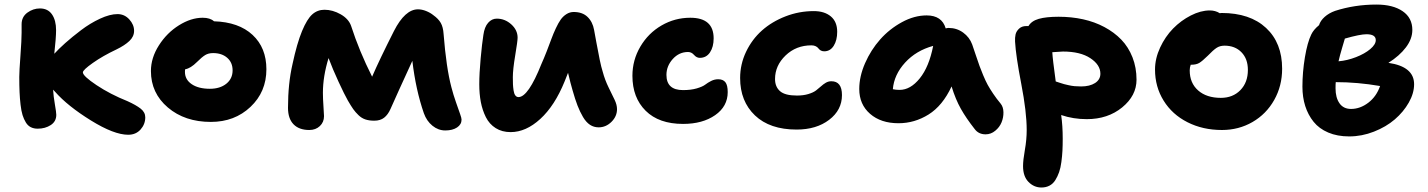

<svg xmlns="http://www.w3.org/2000/svg" viewBox="-20 -565 6290 846"><path d="M146 2Q128.9 2 115.7 -4.6Q102.5 -11.2 93.8 -25.6Q85 -40 79.3 -58.1Q73.7 -76.2 70.6 -103.5Q67.4 -130.9 66.2 -159.2Q64.9 -187.5 64.9 -226.1Q64.9 -250.5 70.1 -320.1Q75.2 -389.6 75.2 -420.9V-458Q75.2 -490.7 100.6 -509.3Q126 -527.8 155.8 -527.8Q190.9 -527.8 209 -501.7Q227.1 -475.6 227.1 -432.1Q227.1 -398.4 219.2 -328.1Q238.3 -349.1 267.8 -375.5Q297.4 -401.9 337.2 -432.1Q377 -462.4 420.7 -482.7Q464.4 -502.9 498 -502.9Q528.3 -502.9 549.6 -479.7Q570.8 -456.5 570.8 -429.2Q570.8 -403.8 550 -384.3Q529.3 -364.7 493.2 -347.2Q433.1 -318.8 389.2 -287.8Q345.2 -256.8 345.2 -246.1Q345.2 -230 405.3 -189.9Q465.3 -149.9 542 -119.1Q579.6 -102.1 599.9 -86.2Q620.1 -70.3 620.1 -47.9Q620.1 -17.6 599.4 5.6Q578.6 28.8 544.9 28.8Q482.4 28.8 380.4 -34.4Q278.3 -97.7 223.1 -160.2Q215.3 -168 213.9 -169.9Q215.8 -139.6 221.9 -104.7Q228 -69.8 228 -59.1Q228 -29.8 203.6 -13.9Q179.2 2 146 2Z M909.2 -27.8Q794.4 -27.8 719.7 -91.3Q645 -154.8 645 -252Q645 -310.1 680.2 -365.2Q715.3 -420.4 768.6 -453.6Q821.8 -486.8 873 -486.8Q905.8 -486.8 922.9 -471.2Q1032.2 -467.8 1093 -411.1Q1153.8 -354.5 1153.8 -259.8Q1153.8 -160.2 1083.7 -94Q1013.7 -27.8 909.2 -27.8ZM794.9 -248Q794.9 -214.4 824.7 -194.1Q854.5 -173.8 904.8 -173.8Q949.2 -173.8 977.1 -196Q1004.9 -218.3 1004.9 -254.9Q1004.9 -289.6 981.2 -310.3Q957.5 -331.1 918.9 -331.1Q898.4 -331.1 884 -322.3Q869.6 -313.5 848.1 -292Q819.8 -263.7 795.9 -259.8Q794.9 -255.9 794.9 -248Z M1342.8 7.8Q1297.9 7.8 1273.4 -17.3Q1249 -42.5 1249 -89.8Q1249 -196.8 1269 -283.2Q1288.6 -374.5 1310.8 -428Q1333 -481.4 1356 -501.7Q1378.9 -522 1409.7 -522Q1445.8 -522 1481 -502Q1516.1 -481.9 1526.9 -451.2Q1563 -339.4 1619.6 -227.1Q1651.9 -301.8 1715.8 -428.2Q1764.6 -523.9 1821.8 -523.9Q1838.9 -523.9 1857.7 -516.4Q1876.5 -508.8 1889.6 -498Q1911.6 -482.4 1922.1 -464.1Q1932.6 -445.8 1934.6 -415Q1946.3 -266.6 1968.8 -181.2Q1977.5 -147.5 1989.3 -114Q2001 -80.6 2007.3 -62.7Q2013.7 -44.9 2013.7 -38.1Q2013.7 -16.6 1993.9 -3.4Q1974.1 9.8 1941.9 9.8Q1911.1 9.8 1885.5 -11Q1859.9 -31.7 1847.7 -65.9Q1812 -168.9 1796.9 -296.9Q1728 -147 1700.7 -85Q1689.5 -59.6 1672.6 -46.4Q1655.8 -33.2 1628.9 -33.2Q1606.4 -33.2 1589.8 -38.8Q1573.2 -44.4 1559.6 -57.6Q1545.9 -70.8 1536.4 -84.2Q1526.9 -97.7 1512.7 -122.1Q1498 -147.9 1471.9 -204.3Q1445.8 -260.7 1427.7 -309.1Q1402.8 -228.5 1402.8 -155.8Q1402.8 -130.4 1405.3 -95.2Q1407.7 -60.1 1407.7 -53.2Q1407.7 -26.9 1389.4 -9.5Q1371.1 7.8 1342.8 7.8Z M2230 17.1Q2191.9 17.1 2164.1 -0.5Q2136.2 -18.1 2120.8 -48.8Q2105.5 -79.6 2098.6 -115.5Q2091.8 -151.4 2091.8 -193.8Q2091.8 -241.2 2097.9 -307.6Q2104 -374 2109.9 -411.1Q2114.7 -446.3 2130.9 -464.6Q2147 -482.9 2168.9 -482.9Q2204.6 -482.9 2232.7 -457.8Q2260.7 -432.6 2260.7 -398.9Q2260.7 -384.3 2250.2 -321.3Q2239.7 -258.3 2239.7 -225.1Q2239.7 -206.1 2240.2 -193.8Q2240.7 -181.6 2242.9 -166.7Q2245.1 -151.9 2250.7 -144.5Q2256.3 -137.2 2264.6 -137.2Q2307.6 -137.2 2365.7 -283.2Q2376.5 -307.1 2389.2 -339.6Q2401.9 -372.1 2409.9 -394.3Q2418 -416.5 2429.2 -440.4Q2440.4 -464.4 2450.7 -478.8Q2460.9 -493.2 2475.8 -502.7Q2490.7 -512.2 2507.8 -512.2Q2546.4 -512.2 2568.8 -490.5Q2591.3 -468.8 2597.7 -433.1Q2600.1 -420.9 2607.9 -377.4Q2615.7 -334 2622.6 -301.3Q2629.4 -268.6 2635.7 -249Q2645.5 -212.4 2661.9 -179.2Q2678.2 -146 2688.5 -124.5Q2698.7 -103 2698.7 -84Q2698.7 -52.2 2674.3 -28.1Q2649.9 -3.9 2617.7 -3.9Q2596.7 -3.9 2579.6 -15.1Q2562.5 -26.4 2548.8 -49.6Q2535.2 -72.8 2524.7 -99.9Q2514.2 -127 2502.9 -167Q2494.6 -194.8 2482.9 -244.1Q2468.8 -209.5 2467.8 -206.1Q2424.3 -99.1 2360.8 -41Q2297.4 17.1 2230 17.1Z M2989.7 -19Q2883.3 -19 2825 -76.9Q2766.6 -134.8 2766.6 -231Q2766.6 -300.3 2801.5 -359.6Q2836.4 -418.9 2895 -452.9Q2953.6 -486.8 3021.5 -486.8Q3124.5 -486.8 3124.5 -396Q3124.5 -358.4 3108.4 -334.2Q3092.3 -310.1 3063.5 -310.1Q3049.3 -310.1 3038.1 -323Q3026.9 -335.9 3011.7 -335.9Q2972.2 -335.9 2944.3 -304.9Q2916.5 -273.9 2916.5 -234.9Q2916.5 -168 2989.7 -168Q3024.4 -168 3050 -175.5Q3075.7 -183.1 3087.2 -191.9Q3098.6 -200.7 3113.5 -208.3Q3128.4 -215.8 3144.5 -215.8Q3166 -215.8 3176.3 -202.6Q3186.5 -189.5 3186.5 -159.2Q3186.5 -96.2 3131.1 -57.6Q3075.7 -19 2989.7 -19Z M3490.2 5.9Q3372.1 5.9 3306.6 -56.4Q3241.2 -118.7 3241.2 -221.2Q3241.2 -281.7 3267.3 -336.7Q3293.5 -391.6 3337.4 -430.7Q3381.3 -469.7 3441.2 -492.9Q3501 -516.1 3565.9 -516.1Q3612.8 -516.1 3640.9 -492.7Q3668.9 -469.2 3668.9 -424.8Q3668.9 -387.7 3653.6 -363.3Q3638.2 -338.9 3611.8 -338.9Q3602.1 -338.9 3595.7 -343Q3589.4 -347.2 3585.9 -352.1Q3582.5 -356.9 3574.7 -361.1Q3566.9 -365.2 3555.2 -365.2Q3487.8 -365.2 3441.4 -320.6Q3395 -275.9 3395 -216.8Q3395 -182.6 3417 -163.3Q3439 -144 3491.2 -144Q3520 -144 3541.7 -150.6Q3563.5 -157.2 3575.7 -166.5Q3587.9 -175.8 3597.7 -184.8Q3607.4 -193.8 3618.7 -200.4Q3629.9 -207 3643.1 -207Q3689.9 -207 3689.9 -146Q3689.9 -80.1 3633.5 -37.1Q3577.1 5.9 3490.2 5.9Z M3939 -22Q3861.3 -22 3813.7 -63.5Q3766.1 -105 3766.1 -172.9Q3766.1 -228 3791.7 -286.6Q3817.4 -345.2 3858.4 -391.4Q3899.4 -437.5 3954.1 -467.3Q4008.8 -497.1 4063 -497.1Q4130.4 -497.1 4147 -439.9Q4154.8 -441.9 4159.7 -441.9Q4195.8 -441.9 4223.9 -421.4Q4252 -400.9 4263.7 -369.1Q4269 -353.5 4280 -321Q4291 -288.6 4296.1 -274.2Q4301.3 -259.8 4312 -233.9Q4322.8 -208 4332 -191.2Q4341.3 -174.3 4356.2 -152.1Q4371.1 -129.9 4388.7 -108.9Q4400.9 -94.2 4401.4 -70.8Q4401.9 -47.4 4393.1 -25.9Q4384.3 -4.4 4365.2 11.2Q4346.2 26.9 4322.8 26.9Q4292 26.9 4274.9 3.9Q4237.3 -43.9 4213.9 -85.4Q4190.4 -127 4172.9 -184.1Q4133.3 -99.1 4071.5 -60.5Q4009.8 -22 3939 -22ZM3943.8 -168.9Q3991.7 -168.9 4032.7 -219.7Q4073.7 -270.5 4091.8 -362.8Q4016.6 -342.3 3968 -289.1Q3919.4 -235.8 3914.1 -171.9Q3927.2 -168.9 3943.8 -168.9Z M4568.8 261.2Q4536.1 261.2 4512 236.8Q4487.8 212.4 4487.8 167Q4487.8 141.1 4495.8 95.7Q4503.9 50.3 4503.9 7.8Q4503.9 -71.3 4480 -195.1Q4456.1 -318.8 4452.6 -381.8Q4451.7 -398.9 4454.8 -413.1Q4458 -427.2 4470.2 -438.7Q4482.4 -450.2 4502.4 -450.2H4511.7Q4524.9 -472.7 4557.1 -481.9Q4589.4 -491.2 4644.5 -491.2Q4701.2 -491.2 4752.2 -480Q4803.2 -468.8 4846.2 -445.8Q4889.2 -422.9 4920.7 -390.4Q4952.1 -357.9 4970 -312.5Q4987.8 -267.1 4987.8 -213.9Q4987.8 -143.6 4924.6 -91.8Q4861.3 -40 4768.6 -40Q4709 -40 4655.8 -58.1Q4662.6 -10.3 4662.6 45.9Q4662.6 75.7 4661.4 99.1Q4660.2 122.6 4656.7 148.7Q4653.3 174.8 4646.7 193.6Q4640.1 212.4 4630.1 228.5Q4620.1 244.6 4604.5 252.9Q4588.9 261.2 4568.8 261.2ZM4663.6 -337.9Q4653.3 -337.9 4616.7 -335Q4618.2 -305.2 4631.8 -206.1Q4633.8 -205.6 4648.2 -200.7Q4662.6 -195.8 4668.7 -194.3Q4674.8 -192.9 4688.2 -189.7Q4701.7 -186.5 4715.1 -185.3Q4728.5 -184.1 4743.7 -184.1Q4781.7 -184.1 4805.2 -199.2Q4828.6 -214.4 4828.6 -240.2Q4828.6 -279.3 4784.4 -308.6Q4740.2 -337.9 4663.6 -337.9Z M5364.3 7.8Q5279.8 7.8 5212.4 -26.4Q5145 -60.5 5107.2 -121.6Q5069.3 -182.6 5069.3 -258.8Q5069.3 -307.1 5091.8 -355.5Q5114.3 -403.8 5148.9 -439.2Q5183.6 -474.6 5227.1 -496.8Q5270.5 -519 5310.5 -519Q5335.4 -519 5354.5 -506.8Q5357.4 -507.8 5362.3 -507.8Q5487.8 -507.8 5558.6 -441.9Q5629.4 -376 5629.4 -262.2Q5629.4 -186.5 5594.5 -124.5Q5559.6 -62.5 5498.8 -27.3Q5438 7.8 5364.3 7.8ZM5222.2 -254.9Q5222.2 -199.2 5259.3 -166.5Q5296.4 -133.8 5359.4 -133.8Q5412.1 -133.8 5445.3 -167.7Q5478.5 -201.7 5478.5 -256.8Q5478.5 -305.7 5450.2 -334.7Q5421.9 -363.8 5375.5 -363.8Q5355 -363.8 5340.1 -353.8Q5325.2 -343.8 5302.2 -319.8Q5277.8 -295.9 5264.4 -287.8Q5251 -279.8 5229.5 -279.8H5226.6Q5222.2 -268.1 5222.2 -254.9Z M5924.8 36.1Q5872.6 36.1 5832.5 19Q5792.5 2 5768.1 -28.3Q5743.7 -58.6 5731.2 -97.7Q5718.8 -136.7 5718.8 -183.1Q5718.8 -246.1 5729.7 -312.3Q5740.7 -378.4 5757.8 -413.1Q5767.6 -434.1 5792 -454.1Q5797.9 -473.6 5816.7 -490.5Q5835.4 -507.3 5862.8 -517.1Q5949.2 -544.9 6044.9 -544.9Q6117.7 -544.9 6160.4 -515.6Q6203.1 -486.3 6203.1 -433.1Q6203.1 -393.6 6174.8 -356.2Q6146.5 -318.8 6097.7 -288.1Q6210.9 -271.5 6210.9 -193.8Q6210.9 -154.3 6187.5 -113Q6164.1 -71.8 6125.7 -38.8Q6087.4 -5.9 6033.9 15.1Q5980.5 36.1 5924.8 36.1ZM6001 -414.1Q5972.7 -414.1 5905.8 -395Q5904.8 -391.1 5894 -355.2Q5883.3 -319.3 5877.9 -294.9Q5916.5 -298.3 5954.8 -313.2Q5993.2 -328.1 6017.6 -348.6Q6042 -369.1 6042 -388.2Q6042 -414.1 6001 -414.1ZM5864.7 -175.8Q5864.7 -134.8 5882.1 -109.9Q5899.4 -85 5933.1 -85Q5973.1 -85 6009 -112.3Q6044.9 -139.6 6061 -186Q5960.9 -203.1 5865.7 -203.1Q5864.7 -195.3 5864.7 -175.8Z"/></svg>

Font: Shantell Sans Irregular
Style: Bold
Weight: 700
Designer: Stephen Nixon, Anya Danilova, Shantell Martin
Foundry: Arrow Type
Version: Version 1.006;[9816181b4]